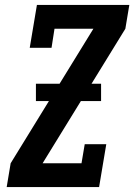

<svg xmlns="http://www.w3.org/2000/svg" viewBox="-20 -755 542 775"><path d="M7 0 23 -96 357 -639H200L188 -562H100L129 -735H502L486 -639L152 -96H309L322 -173H409L380 0ZM388 -347H125V-417H388Z"/></svg>

Font: Iosevka Slab Oblique
Style: Bold
Weight: 700
Italic angle: -9°
Monospace: yes
Designer: Belleve Invis
Foundry: Belleve Invis
Version: Version 11.1.1; ttfautohint (v1.8.3)